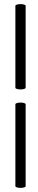

<svg xmlns="http://www.w3.org/2000/svg" viewBox="-20 -828 185 936"><path d="M55 -800V-400C55 -396 66 -392 80 -392C94 -392 105 -396 105 -400V-800C105 -804 94 -808 80 -808C66 -808 55 -804 55 -800ZM55 -320V80C55 84 66 88 80 88C94 88 105 84 105 80V-320C105 -324 94 -328 80 -328C66 -328 55 -324 55 -320Z"/></svg>

Font: Nupuram Thin
Style: Regular
Weight: 100
Designer: Santhosh Thottingal (santhosh.thottingal@gmail.com)
Foundry: SMC
Version: Version 1.000